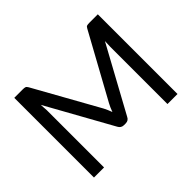

<svg xmlns="http://www.w3.org/2000/svg" viewBox="-145 -969 1222 1222"><g transform="rotate(-45 465.5 -358.5)"><path d="M180.2 -516.1V0H89.4V-717.3H166Q179.7 -717.3 187.3 -714.8Q194.8 -712.4 201.7 -700.2L443.8 -266.1Q456.5 -241.2 467.3 -211.9Q479.5 -245.1 491.7 -267.1L729.5 -700.2Q735.8 -712.9 743.7 -715.1Q751.5 -717.3 765.1 -717.3H841.3V0H751V-516.1Q751 -538.6 752.9 -564.9L512.2 -124Q501.5 -100.6 475.1 -100.6H460.4Q435.1 -100.6 422.9 -124L176.8 -566.9Q180.2 -519 180.2 -516.1Z"/></g></svg>

Font: Lato-Medium
Style: Regular
Weight: 500
Designer: Lukasz Dziedzic
Foundry: tyPoland Lukasz Dziedzic
Version: Version 2.006; 2014-01-15